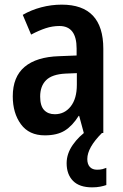

<svg xmlns="http://www.w3.org/2000/svg" viewBox="-20 -624 531 827"><path d="M246 -604Q425 -604 425 -414V-51H341L321 -125H319Q292 -82 259 -61.5Q226 -41 173 -41Q105 -41 70 -89Q35 -137 35 -209Q35 -293 86 -336Q137 -379 235 -382L310 -385V-415Q310 -512 236 -512Q206 -512 177 -502.5Q148 -493 114 -475L78 -560Q114 -581 157.5 -592.5Q201 -604 246 -604ZM262 -307Q204 -304 178.5 -278.5Q153 -253 153 -208Q153 -168 170 -150Q187 -132 216 -132Q258 -132 284.5 -165.5Q311 -199 311 -259V-309ZM356 61Q356 83 367 95Q378 107 398 107Q412 107 421.5 104.5Q431 102 438 99V173Q427 177 411.5 180Q396 183 377 183Q322 183 294.5 155Q267 127 267 79Q267 38 293.5 0Q320 -38 359 -64L419 -51Q356 12 356 61Z"/></svg>

Font: Noto Sans Tamil UI Condensed SemiBold
Style: Regular
Weight: 600
Width: 3
Designer: Jelle Bosma - Monotype Design Team
Foundry: Monotype Imaging Inc.
Version: Version 2.004; ttfautohint (v1.8.4.7-5d5b)